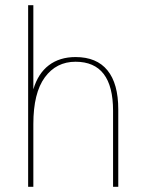

<svg xmlns="http://www.w3.org/2000/svg" viewBox="-20 -717 557 737"><path d="M88 -697H108V-374Q126 -435 167.5 -466.5Q209 -498 270 -498Q351 -498 392.5 -447Q434 -396 434 -297V0H414V-292Q414 -480 270 -480Q196 -480 152 -420Q108 -360 108 -241V0H88Z"/></svg>

Font: Hanken Grotesk Thin
Style: Regular
Weight: 100
Designer: Alfredo Marco Pradil
Foundry: Hanken Design Co.
Version: Version 3.014